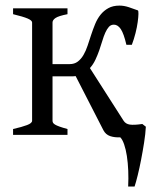

<svg xmlns="http://www.w3.org/2000/svg" viewBox="-20 -484 554 689"><path d="M251.5 -210.9Q247.6 -210.4 243.7 -210.2Q239.7 -210 235.8 -210H168.5V-50.8Q168.5 -46.9 170.2 -43.7Q171.9 -40.5 177.2 -37.1Q182.6 -33.7 193.4 -29.8Q204.1 -25.9 222.2 -21V0H26.9V-21Q59.1 -28.3 77.1 -35.2Q95.2 -42 95.2 -50.8V-403.3Q95.2 -410.6 79.3 -417.5Q63.5 -424.3 26.9 -433.1V-454.1H222.2V-433.1Q189.9 -426.8 179.2 -419.4Q168.5 -412.1 168.5 -403.3V-253.9H229.5Q247.1 -253.9 259 -262.9Q271 -272 279.5 -286.6Q288.1 -301.3 294.4 -320.3Q300.8 -339.4 307.1 -358.9Q313.5 -378.4 321.3 -397.5Q329.1 -416.5 340.8 -431.2Q352.5 -445.8 368.9 -454.8Q385.3 -463.9 408.7 -463.9Q424.8 -463.9 441.9 -458.3Q459 -452.6 474.6 -446.8Q477.1 -445.8 476.8 -434.1Q476.6 -422.4 474.1 -404.5Q471.7 -386.7 466.3 -365.2Q460.9 -343.8 453.1 -323.2H433.6Q424.3 -363.3 413.6 -379.4Q402.8 -395.5 388.7 -395.5Q377.9 -395.5 370.8 -387.7Q363.8 -379.9 357.9 -366.9Q352.1 -354 347.2 -337.4Q342.3 -320.8 336.2 -303.5Q330.1 -286.1 322.3 -269.5Q314.5 -252.9 302.7 -239.7L423.8 -50.3Q431.2 -39.1 446 -36.9Q460.9 -34.7 490.7 -39.1L503.4 -29.3Q502 -3.4 497.1 27.8Q492.2 59.1 486.3 89.4Q480.5 119.6 474.1 145.3Q467.8 170.9 462.9 185.5H439.9Q441.4 156.7 440.2 128.4Q439 100.1 435.3 75.9Q431.6 51.8 425.5 34.2Q419.4 16.6 411.6 8.8Q391.1 9.8 375.2 4.4Q359.4 -1 351.1 -16.6Z"/></svg>

Font: Gentium Plus CyrE
Style: Regular
Weight: 400
Designer: J. Victor Gaultney, Annie Olsen, Iska Routamaa, Becca Hirsbrunner
Foundry: SIL International
Version: Version 5.000